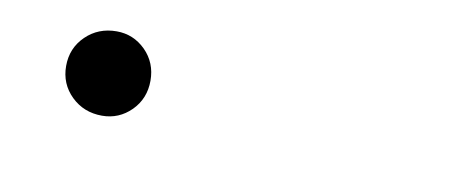

<svg xmlns="http://www.w3.org/2000/svg" viewBox="-29 -449 658 269"><g transform="rotate(10 300.0 -315.0)"><path d="M60 -315Q60 -340.5 77.8 -357.8Q95.5 -375 121.5 -375Q145.5 -375 162.8 -357.8Q180 -340.5 180 -315Q180 -289.5 162.8 -272.2Q145.5 -255 121.5 -255Q95.5 -255 77.8 -272.2Q60 -289.5 60 -315Z"/></g></svg>

Font: CCSD_manrope Medium
Style: Regular
Weight: 500
Designer: Mikhail Sharanda
Foundry: Mikhail Sharanda
Version: Version 4.503